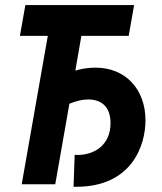

<svg xmlns="http://www.w3.org/2000/svg" viewBox="-20 -713 626 743"><path d="M264.6 9.8H274.9C489.3 9.8 543 -148.9 543 -247.6C543 -363.8 469.2 -451.2 349.6 -451.2C325.7 -451.2 297.9 -447.8 271.5 -439.9L294.9 -574.2H478L499 -693.4H78.1L57.1 -574.2H165L64 0H193.8L248.5 -311.5C275.9 -322.8 299.8 -328.1 321.3 -328.1C370.6 -328.1 407.7 -301.8 407.7 -236.3C407.7 -153.8 348.1 -112.8 277.3 -113.3C274.4 -113.8 272 -113.8 269 -113.8Z"/></svg>

Font: Cascadia Mono NF
Style: Bold Italic
Weight: 700
Italic angle: -10°
Monospace: yes
Designer: Aaron Bell
Foundry: Saja Typeworks
Version: Version 2404.023